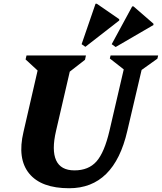

<svg xmlns="http://www.w3.org/2000/svg" viewBox="-20 -985 861 1021"><path d="M105 -284 180 -610 116 -669 121 -690H437L432 -667L351 -604L278 -289Q254 -186 278.5 -132.5Q303 -79 376 -79Q451 -79 493 -126.5Q535 -174 562 -289L638 -616L564 -674L568 -690H821L817 -673L733 -613L657 -289Q587 16 348 16Q199 16 135 -62.5Q71 -141 105 -284ZM434 -736 414 -750 488 -965H495L614 -883V-876ZM595 -735 574 -750 683 -951H690L796 -859V-852Z"/></svg>

Font: Platypi
Style: Bold Italic
Weight: 700
Italic angle: -13°
Designer: David Sargent
Foundry: Bolt Cutter Type
Version: Version 1.200; ttfautohint (v1.8.4.7-5d5b)